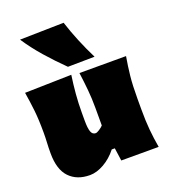

<svg xmlns="http://www.w3.org/2000/svg" viewBox="-143 -880 881 999"><g transform="rotate(-20 297.5 -380.0)"><path d="M184 16Q112 16 70.5 -27.5Q29 -71 29 -161Q29 -194 30.5 -219Q32 -244 32 -273Q32 -348 26.2 -399.2Q20.5 -450.5 12 -502L270 -508Q262.5 -456.5 258.2 -406Q254 -355.5 254 -303V-259Q254 -218 261 -198.5Q268 -179 286 -179Q293 -179 307 -188Q321 -197 329 -206V-303Q329 -355.5 324.5 -403Q320 -450.5 313 -502H571Q562 -450.5 556.5 -399.2Q551 -348 551 -273V-213Q551 -150 555.5 -101Q560 -52 569 0H362L352 -71H335Q303 -30.5 262 -7.2Q221 16 184 16ZM268 -553Q215 -605 167.2 -659.5Q119.5 -714 82 -771L325 -776Q361 -665 416 -555Z"/></g></svg>

Font: Commissioner Flair Black
Style: Regular
Weight: 900
Designer: Kostas Bartsokas
Foundry: Kostas Bartsokas
Version: Version 1.000; ttfautohint (v1.8.3)